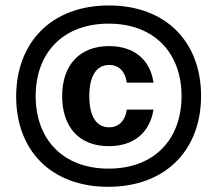

<svg xmlns="http://www.w3.org/2000/svg" viewBox="-20 -682 807 713"><path d="M381.7 11.7C597.5 11.7 726.7 -127.5 726.7 -325.8C726.7 -524.2 598.3 -661.7 384.2 -661.7C170 -661.7 40 -523.3 40 -323.3C40 -125 168.3 11.7 381.7 11.7ZM383.3 -55.8C213.3 -55.8 112.5 -165 112.5 -325C112.5 -485 213.3 -594.2 383.3 -594.2C553.3 -594.2 654.2 -485 654.2 -325C654.2 -165 553.3 -55.8 383.3 -55.8ZM384.2 -139.2C479.2 -139.2 536.7 -191.7 550 -275H450.8C445.8 -235 421.7 -209.2 385 -209.2C337.5 -209.2 311.7 -250.8 311.7 -325C311.7 -399.2 337.5 -440.8 385.8 -440.8C421.7 -440.8 445.8 -415.8 450.8 -375H550C538.3 -459.2 479.2 -510.8 385 -510.8C278.3 -510.8 210.8 -443.3 210.8 -325C210.8 -211.7 272.5 -139.2 384.2 -139.2Z"/></svg>

Font: Familjen Grotesk SemiBold
Style: Regular
Weight: 600
Designer: Anders Wikstroem, Jonas Baeckman, Matilda Gysing, Kristian Moeller
Foundry: Familjen STHLM AB
Version: Version 2.000